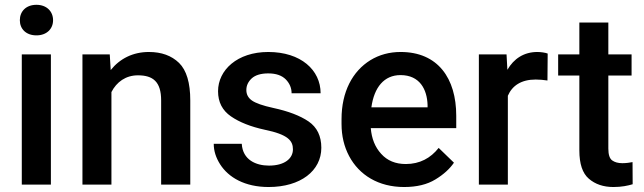

<svg xmlns="http://www.w3.org/2000/svg" viewBox="-20 -749 2613 779"><path d="M60.5 -667C60.5 -631.8 85.4 -605.5 127.9 -605.5C169.4 -605.5 195.3 -631.8 195.3 -667C195.3 -702.6 169.4 -729.5 127.9 -729.5C85.4 -729.5 60.5 -702.6 60.5 -667ZM68.4 -528.3V0H186.5V-528.3Z M539.6 -443.4C600.6 -443.4 633.8 -417.5 633.8 -341.8V0H752V-341.3C752 -413.1 736.8 -463.9 706.5 -493.7C675.8 -523.4 635.3 -538.1 584 -538.1C519.5 -538.1 466.3 -511.2 429.2 -464.8L425.3 -528.3H314.5V0H432.1V-375.5C453.1 -416.5 490.2 -443.4 539.6 -443.4Z M1168.5 -143.1C1168.5 -105.5 1134.3 -77.1 1071.3 -77.1C1018.6 -77.1 964.8 -100.1 960.9 -165.5H847.2C847.2 -136.7 856 -109.4 873 -82.5C907.2 -28.8 973.6 9.8 1069.8 9.8C1199.7 9.8 1283.7 -56.2 1283.7 -149.4C1283.7 -196.8 1266.6 -232.4 1231.9 -256.3C1197.3 -279.8 1149.4 -297.9 1088.9 -311C1045.9 -320.3 1017.1 -330.6 1002 -341.3C986.8 -352.1 979.5 -366.2 979.5 -383.8C979.5 -401.9 986.8 -417.5 1001.5 -431.2C1016.1 -444.3 1038.6 -451.2 1068.4 -451.2C1100.1 -451.2 1123.5 -442.9 1139.6 -426.8C1155.3 -410.6 1163.1 -391.6 1163.1 -370.6H1280.8C1280.8 -464.8 1200.7 -538.1 1068.4 -538.1C942.4 -538.1 864.7 -464.4 864.7 -378.9C864.7 -334.5 882.3 -300.8 917 -276.9C951.7 -252.9 997.6 -234.9 1053.7 -222.7C1149.4 -203.1 1168.5 -177.7 1168.5 -143.1Z M1619.6 9.8C1670.9 9.8 1713.4 -0.5 1746.6 -21C1779.8 -41 1804.7 -64 1821.8 -88.9L1759.8 -148.9C1727.1 -107.4 1683.1 -83.5 1626.5 -83.5C1584.5 -83.5 1551.3 -97.2 1526.4 -125C1501.5 -152.3 1487.8 -187 1484.4 -229H1831.1V-279.3C1831.1 -431.2 1756.8 -538.1 1605.5 -538.1C1560.1 -538.1 1519 -526.9 1482.9 -504.9C1410.2 -460 1365.7 -376.5 1365.7 -265.6V-246.1C1365.7 -197.8 1376 -154.3 1396.5 -115.7C1437.5 -38.6 1515.6 9.8 1619.6 9.8ZM1605 -444.3C1683.1 -444.3 1712.9 -386.2 1714.8 -322.8V-313.5H1486.8C1498 -395 1538.6 -444.3 1605 -444.3Z M2202.1 -531.7C2193.8 -535.2 2174.3 -538.1 2160.2 -538.1C2105.5 -538.1 2064.5 -510.7 2038.6 -465.8L2035.2 -528.3H1922.9V0H2040.5V-360.4C2058.1 -401.4 2094.7 -426.3 2153.3 -426.3C2169.4 -426.3 2185.5 -424.8 2201.2 -422.4Z M2448.2 -528.3V-657.7H2330.6V-528.3H2244.6V-442.4H2330.6V-138.7C2330.6 -84.5 2343.3 -45.9 2369.1 -23.9C2395 -1.5 2428.2 9.8 2468.8 9.8C2502 9.8 2527.3 4.4 2546.9 -1.5L2546.4 -91.3C2537.1 -89.4 2521 -86.9 2504.9 -86.9C2487.8 -86.9 2474.1 -90.8 2463.9 -98.1C2453.6 -105.5 2448.2 -121.1 2448.2 -146V-442.4H2542.5V-528.3Z"/></svg>

Font: Vazirmatn Medium
Style: Regular
Weight: 500
Designer: Saber Rastikerdar
Foundry: Saber Rastikerdar
Version: Version 33.003